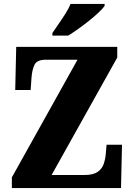

<svg xmlns="http://www.w3.org/2000/svg" viewBox="-20 -951 677 971"><path d="M40 0V-54L372 -649H212Q167 -649 154.5 -623.5Q142 -598 139 -554L135 -496H57L62 -714H573V-660L241 -66H408Q451 -66 473.5 -81.5Q496 -97 504.5 -122Q513 -147 515 -173L519 -219H597L592 0ZM245 -784Q258 -804 276 -829.5Q294 -855 311 -882Q328 -909 337 -931H509V-921Q500 -908 479.5 -888.5Q459 -869 431.5 -847Q404 -825 376 -805Q348 -785 325 -771H245Z"/></svg>

Font: Noto Serif Hebrew Condensed Black
Style: Regular
Weight: 900
Width: 3
Designer: Monotype Design Team
Foundry: Monotype Imaging Inc.
Version: Version 2.004; ttfautohint (v1.8.4.7-5d5b)